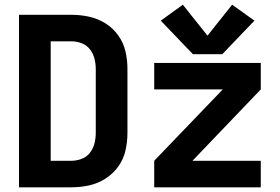

<svg xmlns="http://www.w3.org/2000/svg" viewBox="-20 -798 1192 818"><path d="M927 -567 1064 -710 969 -778 864 -646 759 -778 665 -710 802 -567ZM61 0H284Q322 0 359 -8Q396 -16 428.5 -36.5Q461 -57 483.5 -88Q506 -119 514.5 -156.5Q523 -194 523 -232V-504Q523 -542 514.5 -579Q506 -616 483.5 -647.5Q461 -679 428.5 -699Q396 -719 359 -727Q322 -735 284 -735H61ZM284 -113H196V-622H284Q306 -622 327.5 -614Q349 -606 363 -588Q377 -570 382.5 -548Q388 -526 388 -504V-232Q388 -209 382.5 -187Q377 -165 363 -147Q349 -129 327.5 -121Q306 -113 284 -113ZM637 0H1091V-113H800L1091 -417V-530H637V-417H929L637 -113Z"/></svg>

Font: Iosevka Sparkle Extrabold
Style: Regular
Weight: 800
Designer: Belleve Invis
Foundry: Belleve Invis
Version: Version 4.5.0; ttfautohint (v1.8.3)